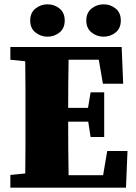

<svg xmlns="http://www.w3.org/2000/svg" viewBox="-20 -870 631 890"><path d="M28 -593V-652H544L551 -482H457L438 -593H298Q297 -538 296.5 -482Q296 -426 296 -370H388L400 -442H463V-235H400L389 -306H296Q296 -240 296.5 -179Q297 -118 298 -58H458L477 -170H571L564 0H28V-59L97 -66Q98 -126 98 -187.5Q98 -249 98 -310V-342Q98 -403 98 -464Q98 -525 97 -586ZM200 -700Q169 -700 144.5 -719.5Q120 -739 120 -775Q120 -811 144.5 -830.5Q169 -850 200 -850Q232 -850 256 -830.5Q280 -811 280 -775Q280 -739 256 -719.5Q232 -700 200 -700ZM460 -700Q429 -700 404.5 -719.5Q380 -739 380 -775Q380 -811 404.5 -830.5Q429 -850 460 -850Q492 -850 516 -830.5Q540 -811 540 -775Q540 -739 516 -719.5Q492 -700 460 -700Z"/></svg>

Font: Source Serif 4 Black
Style: Regular
Weight: 900
Designer: Frank Grießhammer
Foundry: Adobe
Version: Version 4.005;hotconv 1.1.0;makeotfexe 2.6.0